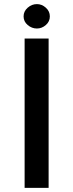

<svg xmlns="http://www.w3.org/2000/svg" viewBox="-20 -916 357 936"><path d="M217 -728V0H100V-728ZM160 -896Q184 -896 203.5 -878.5Q223 -861 223 -836Q223 -811 203.5 -794Q184 -777 160 -777Q135 -777 115 -794Q95 -811 95 -836Q95 -861 115 -878.5Q135 -896 160 -896Z"/></svg>

Font: Josefin Sans SemiBold
Style: Regular
Weight: 600
Designer: Santiago Orozco
Foundry: Typemade
Version: Version 2.000